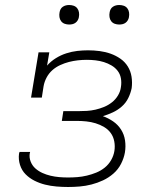

<svg xmlns="http://www.w3.org/2000/svg" viewBox="-20 -739 640 767"><path d="M252 8Q229 8 205.5 6Q182 4 160 -1.5Q138 -7 118 -17Q98 -27 82.5 -42.5Q67 -58 60 -80Q53 -102 56 -125Q57 -127 57 -128.5Q57 -130 58 -132H100Q100 -131 100 -129.5Q100 -128 99 -127Q96 -110 102.5 -93.5Q109 -77 121.5 -66Q134 -55 149.5 -48Q165 -41 182 -37Q199 -33 216.5 -31.5Q234 -30 252 -30Q271 -30 289.5 -31.5Q308 -33 327 -37.5Q346 -42 364.5 -49.5Q383 -57 398.5 -69.5Q414 -82 424 -99.5Q434 -117 437 -136Q440 -155 436.5 -174Q433 -193 422.5 -207.5Q412 -222 396 -231.5Q380 -241 362 -246.5Q344 -252 325 -254Q306 -256 286 -256H227L233 -295H293Q310 -295 327 -296Q344 -297 361.5 -301Q379 -305 396 -312Q413 -319 427.5 -330.5Q442 -342 451.5 -358Q461 -374 463 -391Q466 -409 463 -426Q460 -443 450 -456Q440 -469 425.5 -477.5Q411 -486 395 -491Q379 -496 361.5 -498Q344 -500 327 -500Q309 -500 291 -498Q273 -496 255.5 -491.5Q238 -487 220.5 -479Q203 -471 189 -458.5Q175 -446 166 -429Q157 -412 154 -394L147 -349H104L134 -530H177L168 -477Q183 -494 203 -506.5Q223 -519 245 -526Q267 -533 288.5 -535.5Q310 -538 332 -538Q355 -538 378 -535Q401 -532 422 -524.5Q443 -517 461 -504.5Q479 -492 490.5 -473.5Q502 -455 505.5 -432.5Q509 -410 506 -387Q502 -367 492.5 -347.5Q483 -328 466.5 -313.5Q450 -299 430.5 -290Q411 -281 391 -275Q413 -267 432 -254Q451 -241 463.5 -221.5Q476 -202 479.5 -178Q483 -154 479 -130Q475 -107 463.5 -84.5Q452 -62 433 -45.5Q414 -29 391.5 -18.5Q369 -8 345.5 -2Q322 4 298.5 6Q275 8 252 8ZM456 -641Q447 -641 438.5 -644Q430 -647 424.5 -654Q419 -661 417.5 -670.5Q416 -680 418 -690Q419 -696 422 -702Q425 -708 431 -712Q437 -716 443.5 -717.5Q450 -719 456 -719Q466 -719 474.5 -716Q483 -713 488.5 -706Q494 -699 495.5 -689.5Q497 -680 495 -670Q494 -664 490.5 -658Q487 -652 481.5 -648Q476 -644 469.5 -642.5Q463 -641 456 -641ZM256 -641Q247 -641 238.5 -644Q230 -647 224.5 -654Q219 -661 217.5 -670.5Q216 -680 218 -690Q219 -696 222 -702Q225 -708 231 -712Q237 -716 243.5 -717.5Q250 -719 256 -719Q266 -719 274.5 -716Q283 -713 288.5 -706Q294 -699 295.5 -689.5Q297 -680 295 -670Q294 -664 290.5 -658Q287 -652 281.5 -648Q276 -644 269.5 -642.5Q263 -641 256 -641Z"/></svg>

Font: Iosevka Curly Slab XLtEx
Style: Italic
Weight: 200
Width: 7
Italic angle: -9°
Monospace: yes
Designer: Belleve Invis
Foundry: Belleve Invis
Version: Version 11.1.0; ttfautohint (v1.8.3)